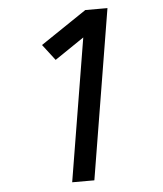

<svg xmlns="http://www.w3.org/2000/svg" viewBox="-53 -781 705 828"><g transform="rotate(-5 300.0 -367.5)"><path d="M226 0 328 -618 201 -532 148 -601 347 -735H443L322 0Z"/></g></svg>

Font: Iosevka Custom Medium
Style: Italic
Weight: 500
Italic angle: -9°
Designer: Belleve Invis
Foundry: Belleve Invis
Version: Version 27.0.1